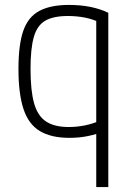

<svg xmlns="http://www.w3.org/2000/svg" viewBox="-20 -550 540 780"><path d="M371 210V-489L386 -458Q358 -472 325 -478.5Q292 -485 256 -485Q197 -485 164 -466Q131 -447 117.5 -400Q104 -353 104 -270Q104 -182 118.5 -130.5Q133 -79 167 -56.5Q201 -34 259 -34Q292 -34 324.5 -40.5Q357 -47 386 -60L401 -16Q374 -5 338.5 2.5Q303 10 262 10Q188 10 142 -17.5Q96 -45 75.5 -107Q55 -169 55 -270Q55 -368 74.5 -424.5Q94 -481 139.5 -505.5Q185 -530 260 -530Q354 -530 420 -498V210Z"/></svg>

Font: M PLUS 1 Code Light
Style: Regular
Weight: 300
Designer: Coji Morishita
Foundry: UNDERFOREST DESIGN
Version: Version 1.002